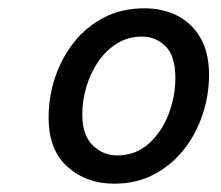

<svg xmlns="http://www.w3.org/2000/svg" viewBox="-20 -720 532 462"><path d="M97 -437Q97 -488 113 -535Q129 -582 159 -619.5Q189 -657 231.5 -678.5Q274 -700 328 -700Q371 -700 406 -682.5Q441 -665 462 -629.5Q483 -594 483 -540Q483 -490 467 -443Q451 -396 421.5 -359Q392 -322 350 -300Q308 -278 255 -278Q188 -278 142.5 -318.5Q97 -359 97 -437ZM178 -445Q178 -395 203 -370.5Q228 -346 262 -346Q306 -346 337.5 -374Q369 -402 385.5 -445Q402 -488 402 -532Q402 -585 378.5 -608.5Q355 -632 322 -632Q288 -632 261 -615Q234 -598 215.5 -570.5Q197 -543 187.5 -510Q178 -477 178 -445Z"/></svg>

Font: Radio Canada
Style: Italic
Weight: 400
Italic angle: -12°
Designer: Charles Daoud, Etienne Aubert Bonn, Alexandre Saumier Demers, Jacques Le Bailly
Foundry: Radio-Canada
Version: Version 2.104;gftools[0.9.28.dev5+ged2979d]